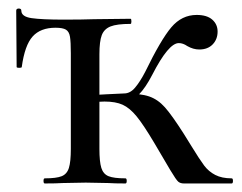

<svg xmlns="http://www.w3.org/2000/svg" viewBox="-20 -430 568 450"><path d="M274 -12Q277 -12 277 -6Q277 0 274 0Q248 0 234 -1L181 -2L127 -1Q112 0 85 0Q82 0 82 -6Q82 -12 85 -12Q112 -12 124.5 -17Q137 -22 141.5 -36.5Q146 -51 146 -81V-305Q146 -332 144 -344Q142 -356 134.5 -360.5Q127 -365 110 -365Q75 -365 56.5 -344.5Q38 -324 31 -273Q31 -271 25 -271Q19 -271 19 -273L18 -405Q18 -410 24 -410Q30 -410 30 -405Q30 -391 54 -387.5Q78 -384 130 -384Q173 -384 200 -385L286 -386Q288 -386 288 -380Q288 -374 286 -374Q254 -374 239 -368Q224 -362 218.5 -347.5Q213 -333 213 -303V-81Q213 -51 217.5 -36.5Q222 -22 234.5 -17Q247 -12 274 -12ZM341 -96Q316 -138 300 -157.5Q284 -177 267.5 -184.5Q251 -192 225 -192Q208 -192 184 -189L183 -207Q199 -207 229 -209L271 -211Q309 -211 329.5 -204Q350 -197 366.5 -178.5Q383 -160 411 -116L429 -87Q448 -56 458.5 -42Q469 -28 484.5 -20Q500 -12 523 -12Q526 -12 526 -6Q526 0 523 0H411Q403 0 398 -4Q393 -8 379 -31.5Q365 -55 341 -96ZM320 -261Q357 -337 381.5 -366Q406 -395 441 -395Q465 -395 477.5 -384Q490 -373 490 -356Q490 -338 478.5 -326Q467 -314 447 -314Q433 -314 419 -322Q409 -329 399 -329Q375 -329 337 -255Q321 -224 305.5 -208.5Q290 -193 271 -193V-211Q285 -211 296.5 -224.5Q308 -238 320 -261Z"/></svg>

Font: Cormorant Infant Medium
Style: Regular
Weight: 500
Designer: Christian Thalmann (Catharsis Fonts)
Foundry: Catharsis Fonts
Version: Version 4.000